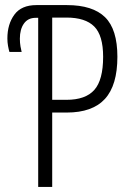

<svg xmlns="http://www.w3.org/2000/svg" viewBox="-20 -734 513 754"><path d="M130 0V-664H120Q90 -664 74 -641.5Q58 -619 58 -582Q58 -566 60.5 -551.5Q63 -537 65 -530H17Q14 -540 11.5 -554Q9 -568 9 -583Q9 -639 36.5 -676.5Q64 -714 123 -714H243Q344 -714 392.5 -666.5Q441 -619 441 -511Q441 -399 392 -345.5Q343 -292 242 -292H185V0ZM241 -342Q316 -342 350.5 -381Q385 -420 385 -511Q385 -595 350 -630Q315 -665 241 -665H185V-342Z"/></svg>

Font: Noto Sans ExtraCondensed Light
Style: Regular
Weight: 300
Width: 2
Designer: Monotype Design Team
Foundry: Monotype Imaging Inc.
Version: Version 2.013; ttfautohint (v1.8.4.7-5d5b)